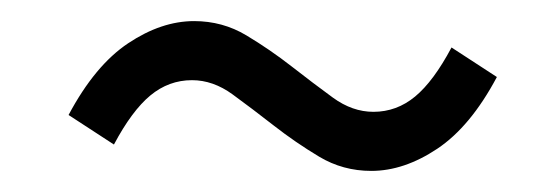

<svg xmlns="http://www.w3.org/2000/svg" viewBox="-20 -422 520 182"><path d="M45 -313Q70 -360 101.5 -381Q133 -402 164 -402Q191 -402 213.5 -388.5Q236 -375 256.5 -359Q277 -343 295.5 -329.5Q314 -316 334 -316Q356 -316 373.5 -330.5Q391 -345 408 -377L451 -349Q426 -302 394.5 -281Q363 -260 332 -260Q305 -260 282.5 -273.5Q260 -287 239.5 -303Q219 -319 200.5 -332.5Q182 -346 162 -346Q140 -346 122.5 -331.5Q105 -317 88 -285Z"/></svg>

Font: mr_Source Sans Pro
Style: Italic
Weight: 400
Italic angle: -11°
Designer: Paul D. Hunt
Foundry: Adobe Systems Incorporated
Version: Version 1.036;July 10, 2024;FontCreator 11.5.0.2430 64-bit